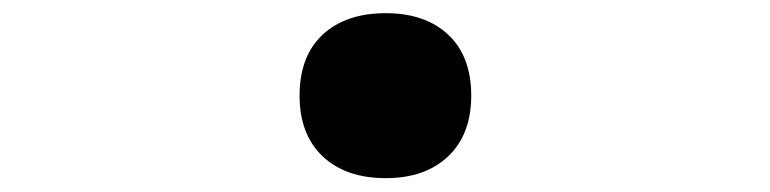

<svg xmlns="http://www.w3.org/2000/svg" viewBox="-20 -543 1151 287"><path d="M427.8 -400Q427.8 -458.9 462.2 -491.1Q496.7 -523.3 556.7 -523.3Q615.6 -523.3 650 -491.1Q684.4 -458.9 684.4 -400Q684.4 -342.2 650 -309.4Q615.6 -276.7 556.7 -276.7Q496.7 -276.7 462.2 -309.4Q427.8 -342.2 427.8 -400Z"/></svg>

Font: Paperlogy 7 Bold
Style: Regular
Weight: 700
Designer: redesigned by Lee Juim, glyphs from Gmarket Sans & Montserrat
Foundry: PT&
Version: Version 1.001